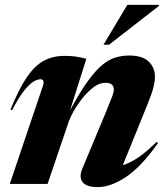

<svg xmlns="http://www.w3.org/2000/svg" viewBox="-20 -752 682 785"><path d="M29 -301 23 -304Q57 -388.5 89.8 -436.2Q122.5 -484 159.5 -503.8Q196.5 -523.5 243 -523.5Q271.5 -523.5 289.8 -520.8Q308 -518 333 -511.5L266.5 -301Q305 -372.5 336.5 -416.8Q368 -461 395.8 -484.5Q423.5 -508 450.8 -516.5Q478 -525 508 -525Q563.5 -525 588.5 -499.8Q613.5 -474.5 613.5 -439Q613.5 -420 607.5 -395.5Q601.5 -371 581 -320L482 -76.5Q508.5 -84.5 542.2 -106.2Q576 -128 620.5 -172L626 -167Q557 -69.5 494.8 -28.2Q432.5 13 379.5 13Q334 13 318 -7Q302 -27 316 -61L416.5 -302Q434 -344.5 439.8 -360.5Q445.5 -376.5 445.5 -385Q445.5 -413.5 411 -413.5Q383 -413.5 353.8 -388.5Q324.5 -363.5 300 -327.5Q275.5 -291.5 262.5 -259L174.5 0H20L155 -399.5Q159.5 -412 157.5 -420Q155.5 -428 145.5 -428Q133.5 -428 117.5 -418.8Q101.5 -409.5 79.5 -382.5Q57.5 -355.5 29 -301ZM403 -569 500.5 -732H630L629.5 -727.5L425.5 -569Z"/></svg>

Font: Newsreader Display
Style: Bold Italic
Weight: 700
Italic angle: -17°
Designer: Hugues Gentile
Foundry: Production Type
Version: Version 1.001